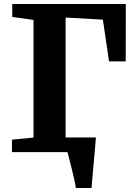

<svg xmlns="http://www.w3.org/2000/svg" viewBox="-20 -763 672 963"><path d="M237 -73H428V-50.5H237ZM360.5 180Q358.5 164.5 352.8 138.8Q347 113 340.2 85Q333.5 57 327.2 33.8Q321 10.5 318.5 0L281.5 -73.5H461Q460 -59.5 457.8 -33.8Q455.5 -8 452.8 23.5Q450 55 447.2 86Q444.5 117 442.2 142.2Q440 167.5 439 180ZM40 0V-62.5L148 -73V-663L41.5 -678V-743H611L610.5 -455H527L496 -664.5L309 -675V-73L449.5 -62.5V0Z"/></svg>

Font: Merriweather 20pt ExtraBold
Style: Regular
Weight: 800
Version: Version 2.100